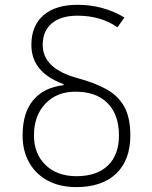

<svg xmlns="http://www.w3.org/2000/svg" viewBox="-20 -762 626 792"><path d="M294.4 9.8Q227.5 9.8 177.7 -16.6Q127.9 -43 100.6 -91.1Q73.2 -139.2 73.2 -203.1Q73.2 -296.9 117.2 -349.1Q161.1 -401.4 242.2 -410.6V-415Q109.4 -463.4 109.4 -576.7Q109.4 -655.8 159.2 -699Q209 -742.2 299.8 -742.2Q406.2 -742.2 493.2 -689.9L464.8 -649.4Q395 -697.3 299.8 -697.3Q231.4 -697.3 193.8 -665.8Q156.2 -634.3 156.2 -576.7Q156.2 -478.5 300.8 -439.5Q369.6 -420.9 418 -394.5Q466.3 -368.2 491.9 -323.2Q517.6 -278.3 517.6 -203.1Q517.6 -101.6 459.2 -45.9Q400.9 9.8 294.4 9.8ZM295.4 -35.2Q378.9 -35.2 424.8 -79.1Q470.7 -123 470.7 -203.1Q470.7 -289.1 423.8 -336.4Q377 -383.8 291 -383.8Q213.9 -383.8 167 -334.2Q120.1 -284.7 120.1 -203.1Q120.1 -127.4 168 -81.3Q215.8 -35.2 295.4 -35.2Z"/></svg>

Font: Cascadia Code ExtraLight
Style: Regular
Weight: 200
Monospace: yes
Designer: Aaron Bell
Foundry: Saja Typeworks
Version: Version 2407.024; ttfautohint (v1.8.4)